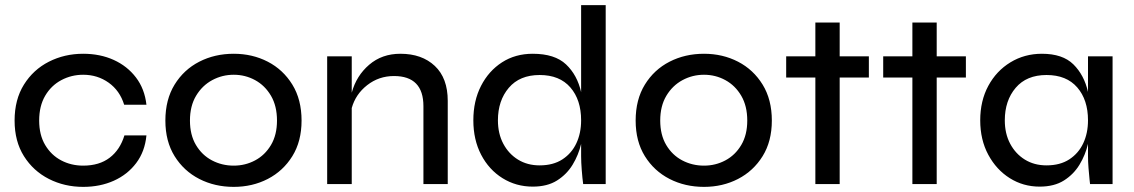

<svg xmlns="http://www.w3.org/2000/svg" viewBox="-20 -719 4428 750"><path d="M552 -190Q546 -127 512 -82Q478 -37 424.5 -13Q371 11 305 11Q232 11 171 -20Q110 -51 73.5 -109Q37 -167 37 -248Q37 -330 73.5 -388.5Q110 -447 171 -478Q232 -509 305 -509Q371 -509 424 -485Q477 -461 511 -416.5Q545 -372 552 -310H465Q448 -365 404.5 -396Q361 -427 305 -427Q259 -427 219.5 -406Q180 -385 156.5 -345Q133 -305 133 -248Q133 -192 156.5 -152.5Q180 -113 219 -92.5Q258 -72 305 -72Q368 -72 408.5 -103Q449 -134 466 -190Z M893 11Q819 11 758.5 -20Q698 -51 662 -109Q626 -167 626 -248Q626 -330 662 -388.5Q698 -447 758.5 -478Q819 -509 893 -509Q966 -509 1026 -478Q1086 -447 1122 -388.5Q1158 -330 1158 -248Q1158 -167 1122 -109Q1086 -51 1026 -20Q966 11 893 11ZM893 -72Q938 -72 976.5 -92.5Q1015 -113 1038.5 -152.5Q1062 -192 1062 -248Q1062 -305 1038.5 -345Q1015 -385 976.5 -406Q938 -427 893 -427Q848 -427 809 -406Q770 -385 746 -345Q722 -305 722 -248Q722 -192 745.5 -152.5Q769 -113 808 -92.5Q847 -72 893 -72Z M1258 -499H1354V-357Q1372 -423 1422 -466Q1472 -509 1544 -509Q1628 -509 1678.5 -461.5Q1729 -414 1729 -325V0H1634V-304Q1634 -422 1519 -422Q1460 -422 1414.5 -386.5Q1369 -351 1354 -297V0H1258Z M2061 10Q1996 10 1943 -23Q1890 -56 1859.5 -114.5Q1829 -173 1829 -249Q1829 -325 1859 -383.5Q1889 -442 1941 -475.5Q1993 -509 2061 -509Q2147 -509 2191 -467.5Q2235 -426 2250 -359V-699H2346V0H2258Q2255 -22 2252.5 -54Q2250 -86 2250 -109V-157Q2240 -114 2217 -76Q2194 -38 2156 -14Q2118 10 2061 10ZM2088 -73Q2141 -73 2177 -96.5Q2213 -120 2231.5 -159.5Q2250 -199 2250 -249Q2250 -329 2208 -377.5Q2166 -426 2088 -426Q2010 -426 1967.5 -376Q1925 -326 1925 -249Q1925 -197 1946 -157.5Q1967 -118 2003.5 -95.5Q2040 -73 2088 -73Z M2730 11Q2656 11 2595.5 -20Q2535 -51 2499 -109Q2463 -167 2463 -248Q2463 -330 2499 -388.5Q2535 -447 2595.5 -478Q2656 -509 2730 -509Q2803 -509 2863 -478Q2923 -447 2959 -388.5Q2995 -330 2995 -248Q2995 -167 2959 -109Q2923 -51 2863 -20Q2803 11 2730 11ZM2730 -72Q2775 -72 2813.5 -92.5Q2852 -113 2875.5 -152.5Q2899 -192 2899 -248Q2899 -305 2875.5 -345Q2852 -385 2813.5 -406Q2775 -427 2730 -427Q2685 -427 2646 -406Q2607 -385 2583 -345Q2559 -305 2559 -248Q2559 -192 2582.5 -152.5Q2606 -113 2645 -92.5Q2684 -72 2730 -72Z M3051 -499H3165V-631H3260V-499H3374V-416H3260V0H3165V-416H3051Z M3430 -499H3544V-631H3639V-499H3753V-416H3639V0H3544V-416H3430Z M4041 10Q3977 10 3924.5 -23Q3872 -56 3840.5 -114.5Q3809 -173 3809 -249Q3809 -325 3840.5 -383.5Q3872 -442 3927 -475.5Q3982 -509 4050 -509Q4131 -509 4173 -467.5Q4215 -426 4230 -360V-499H4326V0H4238Q4238 0 4236 -18.5Q4234 -37 4232 -62.5Q4230 -88 4230 -109V-157Q4220 -114 4197 -76Q4174 -38 4136 -14Q4098 10 4041 10ZM4068 -73Q4121 -73 4157 -96.5Q4193 -120 4211.5 -159.5Q4230 -199 4230 -249Q4230 -329 4188 -377.5Q4146 -426 4068 -426Q3990 -426 3947.5 -376Q3905 -326 3905 -249Q3905 -197 3926 -157.5Q3947 -118 3983.5 -95.5Q4020 -73 4068 -73Z"/></svg>

Font: Syne Medium
Style: Regular
Weight: 500
Designer: Lucas Descroix
Foundry: Bonjour Monde
Version: Version 2.200; ttfautohint (v1.8.4)